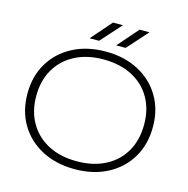

<svg xmlns="http://www.w3.org/2000/svg" viewBox="-133 -1080 1197 1221"><g transform="rotate(15 465.0 -470.0)"><path d="M465 12Q343 12 249.5 -37Q156 -86 104 -173.5Q52 -261 52 -376Q52 -490 104 -577Q156 -664 249.5 -713Q343 -762 466 -762Q588 -762 681 -713Q774 -664 826 -577Q878 -490 878 -376Q878 -261 826 -173.5Q774 -86 681 -37Q588 12 465 12ZM465 -40Q573 -40 653 -81.5Q733 -123 776.5 -198.5Q820 -274 820 -376Q820 -477 776.5 -552Q733 -627 653 -668.5Q573 -710 465 -710Q357 -710 277.5 -668.5Q198 -627 154 -552Q110 -477 110 -375Q110 -274 154 -198.5Q198 -123 277.5 -81.5Q357 -40 465 -40ZM461 -952H526L405 -817H343ZM636 -952H701L580 -817H518Z"/></g></svg>

Font: Unbounded ExtraLight
Style: Regular
Weight: 250
Designer: Luke Prowse, Jean-Baptiste Morizot, Fátima Lázaro, Florian Runge
Foundry: NaN
Version: Version 1.701;gftools[0.9.28.dev5+ged2979d]